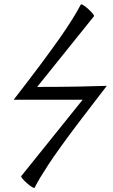

<svg xmlns="http://www.w3.org/2000/svg" viewBox="-20 -724 531 899"><path d="M142 155Q140 158 129.5 151.5Q119 145 106.5 134Q94 123 85.5 113Q77 103 80 100L367 -257H44Q120 -355 172.5 -425.5Q225 -496 260 -546Q295 -596 318 -633Q341 -670 358 -702Q360 -706 370.5 -699.5Q381 -693 393 -682Q405 -671 413.5 -661Q422 -651 420 -648L154 -317Q257 -317 340 -318.5Q423 -320 480 -322Q405 -225 352 -155Q299 -85 263.5 -35.5Q228 14 205.5 48.5Q183 83 168 108Q153 133 142 155Z"/></svg>

Font: Junicode SmExp
Style: Italic
Weight: 400
Width: 6
Italic angle: -11°
Designer: Peter S. Baker
Version: Version 2.205; ttfautohint (v1.8.4)